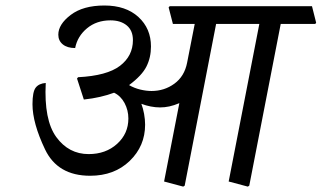

<svg xmlns="http://www.w3.org/2000/svg" viewBox="-20 -672 1174 701"><path d="M1134.3 -588.9 1130.9 -584.5H1004.9L890.1 5.9L884.8 9.3L814.9 -9.3L926.8 -584.5H769L654.3 5.9L648.9 9.3L579.1 -9.3L634.8 -295.4Q615.2 -287.1 598.1 -283.4Q581.1 -279.8 564.5 -279.8Q547.9 -279.8 530.3 -283.2Q512.7 -286.6 496.1 -293Q502.4 -276.4 506.1 -256.1Q509.8 -235.8 509.8 -216.8Q509.8 -138.7 453.6 -84.5Q397.5 -30.3 309.1 -30.3Q190.4 -30.3 144.5 -126.5Q98.6 -222.7 98.6 -291.5Q98.6 -336.9 110.4 -352.1Q122.1 -367.2 147 -369.1Q140.1 -233.9 185.5 -171.6Q231 -109.4 303.7 -109.4Q366.2 -109.4 407.5 -146.7Q448.7 -184.1 448.7 -239.3Q448.7 -269.5 434.8 -295.7Q420.9 -321.8 396.5 -333.5Q373 -324.7 345.5 -318.4Q317.9 -312 286.1 -308.6L261.2 -385.3L265.1 -390.1Q370.6 -395.5 418 -431.6Q465.3 -467.8 465.3 -525.4Q465.3 -560.5 442.9 -579.1Q420.4 -597.7 383.3 -597.7Q332.5 -597.7 297.6 -568.6Q262.7 -539.6 254.4 -496.6Q225.6 -496.6 209.2 -510Q192.9 -523.4 192.9 -545.4Q192.9 -583 238 -617.4Q283.2 -651.9 361.3 -651.9Q439.5 -651.9 485.4 -609.9Q531.2 -567.9 531.2 -502.4Q531.2 -461.9 514.6 -429Q498 -396 451.2 -361.3Q470.7 -350.1 492.2 -345Q513.7 -339.8 533.2 -339.8Q580.1 -339.8 616.7 -366.5Q653.3 -393.1 663.1 -442.9L690.9 -584.5H611.3L595.7 -645L599.6 -649.4H1119.1Z"/></svg>

Font: Sitara
Style: Italic
Weight: 400
Italic angle: -11°
Designer: Neelakash Kshetrimayum
Foundry: Neelakash Kshetrimayum
Version: Version 1.000;PS Version 1.000;PS 1.0;hotconv 1.;hotconv 1.0